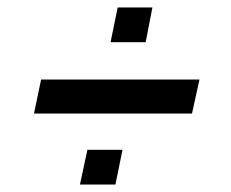

<svg xmlns="http://www.w3.org/2000/svg" viewBox="-20 -510 619 514"><path d="M71 -206 90 -297H514L494 -206ZM194 -16 214 -109H308L289 -16ZM276 -397 295 -490H388L370 -397Z"/></svg>

Font: Saira Expanded SemiBold
Style: Italic
Weight: 600
Width: 7
Italic angle: -12°
Designer: Hector Gatti with collaboration of the Omnibus-Type team
Foundry: Omnibus-Type
Version: Version 1.101